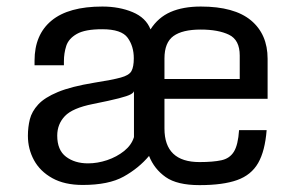

<svg xmlns="http://www.w3.org/2000/svg" viewBox="-20 -547 890 578"><path d="M229 9.8Q174.3 9.8 137.5 -10.7Q100.6 -31.2 82.3 -64.9Q64 -98.6 64 -138.2Q64 -164.1 69.8 -187.7Q75.7 -211.4 95 -232.4Q114.3 -253.4 154.3 -270Q194.3 -286.6 263.2 -297.9Q318.4 -306.6 343.5 -313.5Q368.7 -320.3 375.7 -333Q382.8 -345.7 382.8 -371.6Q382.8 -407.7 364.3 -433.3Q345.7 -459 287.6 -459Q235.8 -459 211.2 -444.8Q186.5 -430.7 179.4 -408.7Q172.4 -386.7 172.4 -362.3V-350.6H84V-364.3Q84 -442.9 135.3 -485.1Q186.5 -527.3 288.1 -527.3Q338.9 -527.3 379.2 -510.5Q419.4 -493.7 433.1 -458.5Q456.1 -494.6 493.7 -511Q531.2 -527.3 584.5 -527.3Q685.5 -527.3 735.6 -485.6Q785.6 -443.8 785.6 -370.1V-249.5H475.1V-160.2Q475.1 -59.1 580.6 -59.1Q621.1 -59.1 646.2 -64.5Q671.4 -69.8 684.1 -90.3Q696.8 -110.8 699.7 -155.3H782.7Q777.8 -92.3 757.1 -56.2Q736.3 -20 693.8 -4.9Q651.4 10.3 580.6 10.3Q513.2 10.3 478.8 -13.9Q444.3 -38.1 428.7 -77.6Q397.5 -40.5 352.3 -15.4Q307.1 9.8 229 9.8ZM475.1 -309.1H701.7V-379.9Q701.7 -426.8 669.4 -442.4Q637.2 -458 584 -458Q529.3 -458 502.2 -438.5Q475.1 -418.9 475.1 -371.1ZM245.1 -55.2Q273.4 -55.2 302.5 -64.9Q331.5 -74.7 353.8 -92.5Q376 -110.4 383.3 -134.3V-273.4Q383.3 -268.6 373.8 -263.2Q364.3 -257.8 337.6 -251Q311 -244.1 259.8 -233.9Q198.2 -221.7 175.3 -197.5Q152.3 -173.3 152.3 -138.7Q152.3 -95.2 178.7 -75.2Q205.1 -55.2 245.1 -55.2Z"/></svg>

Font: Monda
Style: Regular
Weight: 400
Designer: Vernon Adams
Foundry: Vernon Adams
Version: Version 2.100; ttfautohint (v1.8.3)